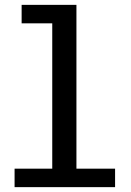

<svg xmlns="http://www.w3.org/2000/svg" viewBox="-20 -770 540 790"><path d="M40 0V-76H195V-674H69V-750H294.5V-76H453.5V0Z"/></svg>

Font: Trispace Thin
Style: Regular
Weight: 400
Version: Version 1.210